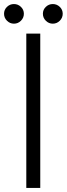

<svg xmlns="http://www.w3.org/2000/svg" viewBox="-51 -929 330 949"><path d="M148 0H79V-763H148ZM-31 -861Q-31 -881 -16.5 -895Q-2 -909 18 -909Q38 -909 52.5 -895Q67 -881 67 -861Q67 -841 52.5 -826.5Q38 -812 18 -812Q-2 -812 -16.5 -826.5Q-31 -841 -31 -861ZM161 -861Q161 -881 175.5 -895Q190 -909 210 -909Q230 -909 244.5 -895Q259 -881 259 -861Q259 -841 244.5 -826.5Q230 -812 210 -812Q190 -812 175.5 -826.5Q161 -841 161 -861Z"/></svg>

Font: Open Sauce Sans Light
Style: Regular
Weight: 300
Designer: Alfredo Marco Pradil
Foundry: Creative Sauce Fz LLC
Version: Version 1.477